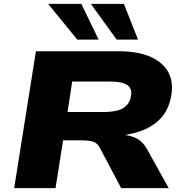

<svg xmlns="http://www.w3.org/2000/svg" viewBox="-20 -969 939 989"><path d="M53 0 165 -705H592Q691 -705 756 -676Q821 -647 848.5 -594Q876 -541 860 -465Q846 -399 805 -356.5Q764 -314 699 -292Q634 -270 547 -265L559 -275L616 -274Q653 -272 684 -256Q715 -240 736 -203L849 0H604L494 -208Q487 -221 477 -229.5Q467 -238 450 -242Q433 -246 403 -246H305L266 0ZM328 -392H514Q581 -392 613.5 -411.5Q646 -431 654 -470Q663 -510 637.5 -529.5Q612 -549 545 -549H352ZM581 -765 448 -949H618L691 -765ZM378 -765 228 -949H399L488 -765Z"/></svg>

Font: Nunito Sans 10pt Expanded Black
Style: Italic
Weight: 900
Width: 7
Italic angle: -9°
Designer: Vernon Adams
Foundry: Vernon Adams
Version: Version 3.101;gftools[0.9.27]